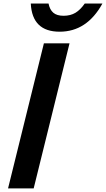

<svg xmlns="http://www.w3.org/2000/svg" viewBox="-20 -1052 592 1072"><path d="M368.2 -810.1 168 0H24.9L225.1 -810.1ZM453.1 -1032.2H551.8Q465.3 -875 313 -875Q159.7 -875 151.9 -1032.2H251Q257.8 -998 277.6 -981Q297.4 -963.9 335 -963.9Q373.5 -963.9 401.4 -980.7Q429.2 -997.6 453.1 -1032.2Z"/></svg>

Font: Sinkin Sans 600 SemiBold Italic
Style: Regular
Weight: 600
Italic angle: -112°
Designer: Keith Bates
Foundry: K-Type
Version: Sinkin Sans (version 1.0)  by Keith Bates   •   © 2014   www